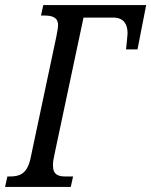

<svg xmlns="http://www.w3.org/2000/svg" viewBox="-37 -734 594 754"><path d="M-17 0H241L250 -41H221C194 -41 171 -46 171 -85C171 -98 172 -105 177 -128L291 -665H407C449 -665 464 -639 464 -603C464 -595 460 -563 458 -540H503L537 -714H133L124 -673H135C167 -673 191 -667 191 -635C191 -626 188 -609 184 -589L82 -108C68 -49 37 -41 2 -41H-8Z"/></svg>

Font: Noto Serif ExtraCondensed
Style: Italic
Weight: 400
Width: 2
Italic angle: -12°
Designer: Monotype Design Team
Foundry: Monotype Imaging Inc.
Version: Version 2.014